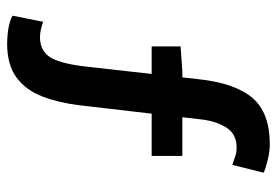

<svg xmlns="http://www.w3.org/2000/svg" viewBox="-139 -544 776 538"><g transform="rotate(90 249.0 -275.0)"><path d="M102 93Q49 92 24 78L41 -8Q52 -4 63 -1.5Q74 1 86 1Q125 0 142.5 -31Q160 -62 168 -141L202 -444Q213 -546 254.5 -594.5Q296 -643 384 -643Q404 -643 427 -637.5Q450 -632 464 -626L442 -538Q432 -541 420 -545.5Q408 -550 393 -550Q356 -550 338 -522Q320 -494 315 -454L275 -110Q268 -52 250.5 -6Q233 40 197.5 66.5Q162 93 102 93ZM110 -312V-393L180 -398H417V-312Z"/></g></svg>

Font: Narnoor SemiBold
Style: Regular
Weight: 600
Designer: S. Sridhar Murthy
Foundry: SIL International
Version: Version 3.000